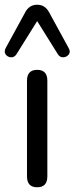

<svg xmlns="http://www.w3.org/2000/svg" viewBox="-40 -786 315 811"><path d="M117 5Q74 5 74 -41V-445Q74 -491 117 -491Q160 -491 160 -445V-41Q160 5 117 5ZM250 -583Q259 -567 250.5 -556Q242 -545 228 -544Q214 -543 205 -556L117 -697L29 -556Q20 -543 6 -544Q-8 -545 -16 -556Q-24 -567 -16 -583L66 -733Q83 -766 117 -766Q151 -766 168 -733Z"/></svg>

Font: Chiron GoRound TC N
Style: Regular
Weight: 350
Designer: Ryoko NISHIZUKA 西塚涼子 (kana, bopomofo & ideographs); Paul D. Hunt (Latin, Greek & Cyrillic); Sandoll Communications 산돌커뮤니
Foundry: Adobe
Version: Version 1.000;hotconv 1.1.1;makeotfexe 2.6.0